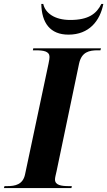

<svg xmlns="http://www.w3.org/2000/svg" viewBox="-48 -961 548 981"><path d="M302 -784C407 -784 463 -854 480 -941H470C445 -890 403 -859 311 -859C230 -859 183 -895 173 -941H163C165 -844 208 -784 302 -784ZM-28 0H317L319 -10H306C264 -10 233 -15 233 -44C233 -54 237 -68 241 -86L356 -636C369 -696 408 -704 452 -704H465L468 -714H122L120 -704H133C175 -704 205 -699 205 -670C205 -665 204 -653 200 -636L80 -70C69 -18 30 -10 -12 -10H-25Z"/></svg>

Font: Noto Serif Display
Style: Bold Italic
Weight: 700
Italic angle: -12°
Designer: Monotype Design Team
Foundry: Monotype Imaging Inc.
Version: Version 2.009